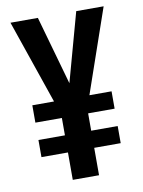

<svg xmlns="http://www.w3.org/2000/svg" viewBox="-82 -771 617 828"><g transform="rotate(-10 227.0 -357.0)"><path d="M227 -413 142 -714H22L148 -347H53V-271H169V-195H53V-120H169V0H284V-120H400V-195H284V-271H400V-347H303L430 -714H310Z"/></g></svg>

Font: Noto Sans Devanagari ExtraCondensed SemiBold
Style: Regular
Weight: 600
Width: 2
Designer: Jelle Bosma - Monotype Design Team
Foundry: Monotype Imaging Inc.
Version: Version 2.004